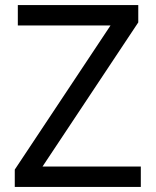

<svg xmlns="http://www.w3.org/2000/svg" viewBox="-20 -734 612 754"><path d="M533 0H38V-68L414 -634H50V-714H523V-646L147 -80H533Z"/></svg>

Font: Noto Sans Thai Looped
Style: Regular
Weight: 400
Designer: Sasikarn Vongin, Ben Mitchell
Foundry: The Fontpad Ltd
Version: Version 1.001; ttfautohint (v1.8.4.7-5d5b)